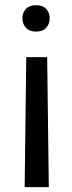

<svg xmlns="http://www.w3.org/2000/svg" viewBox="-20 -558 284 753"><path d="M83 -334H165L171.4 175.8H76.7ZM174.8 -486.3Q174.8 -464.4 161.4 -449.2Q147.9 -434.1 121.6 -434.1Q95.2 -434.1 81.5 -449.2Q67.9 -464.4 67.9 -486.3Q67.9 -508.3 81.5 -522.9Q95.2 -537.6 121.6 -537.6Q147.9 -537.6 161.4 -522.9Q174.8 -508.3 174.8 -486.3Z"/></svg>

Font: RobotoSquareBracket
Style: Square-Bracket
Weight: 400
Version: Version 2.137; 2017